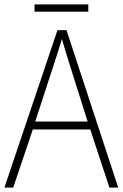

<svg xmlns="http://www.w3.org/2000/svg" viewBox="-20 -852 557 872"><path d="M477 0 390 -264H129L40 0H0L241 -715H282L517 0ZM288 -585Q282 -605 275 -628Q268 -651 261 -675Q254 -652 247 -629Q240 -606 233 -585L140 -300H378ZM381 -832V-799H137V-832Z"/></svg>

Font: Noto Sans Kannada SemiCondensed ExtraLight
Style: Regular
Weight: 200
Width: 4
Designer: Jelle Bosma - Monotype Design Team
Foundry: Monotype Imaging Inc.
Version: Version 2.005; ttfautohint (v1.8.4.7-5d5b)